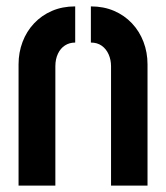

<svg xmlns="http://www.w3.org/2000/svg" viewBox="-20 -580 520 600"><path d="M38 -379Q38 -416 50.5 -449Q63 -482 86.5 -507Q110 -532 142.5 -546Q175 -560 215 -560V-447Q197 -447 183 -438Q169 -429 161 -412Q153 -395 153 -373V0H38ZM327 -373Q327 -393 319.5 -410Q312 -427 298 -437Q284 -447 264 -447V-560Q304 -560 336.5 -546Q369 -532 392.5 -507Q416 -482 428.5 -449Q441 -416 441 -379V0H327Z"/></svg>

Font: Stick No Bills ExtraLight
Style: Bold
Weight: 700
Version: Version 2.000